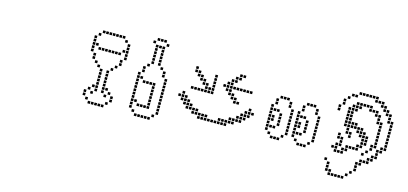

<svg xmlns="http://www.w3.org/2000/svg" viewBox="-74 -1250 4254 2001"><g transform="rotate(15 2053.5 -250.0)"><path d="M897.1 111.4V138.6H924.3V111.4ZM932.9 111.4V138.6H960V111.4ZM968.6 111.4V138.6H995.7V111.4ZM1004.3 111.4V138.6H1031.4V111.4ZM1040 111.4V138.6H1067.1V111.4ZM1075.7 75.7V102.9H1102.9V75.7ZM1111.4 40V67.1H1138.6V40ZM1111.4 4.3V31.4H1138.6V4.3ZM861.4 75.7V102.9H888.6V75.7ZM825.7 40V67.1H852.9V40ZM825.7 4.3V31.4H852.9V4.3ZM1040 4.3V31.4H1067.1V4.3ZM897.1 4.3V31.4H924.3V4.3ZM861.4 -31.4V-4.3H888.6V-31.4ZM897.1 -67.1V-40H924.3V-67.1ZM932.9 -67.1V-40H960V-67.1ZM932.9 -31.4V-4.3H960V-31.4ZM932.9 -102.9V-75.7H960V-102.9ZM932.9 -138.6V-111.4H960V-138.6ZM932.9 -174.3V-147.1H960V-174.3ZM932.9 -210V-182.9H960V-210ZM932.9 -245.7V-218.6H960V-245.7ZM1004.3 -245.7V-218.6H1031.4V-245.7ZM1004.3 -210V-182.9H1031.4V-210ZM1004.3 -174.3V-147.1H1031.4V-174.3ZM1004.3 -138.6V-111.4H1031.4V-138.6ZM1004.3 -102.9V-75.7H1031.4V-102.9ZM1004.3 -67.1V-40H1031.4V-67.1ZM1004.3 -31.4V-4.3H1031.4V-31.4ZM1040 -67.1V-40H1067.1V-67.1ZM1075.7 -31.4V-4.3H1102.9V-31.4ZM1040 -281.4V-254.3H1067.1V-281.4ZM1075.7 -317.1V-290H1102.9V-317.1ZM1111.4 -352.9V-325.7H1138.6V-352.9ZM1111.4 -388.6V-361.4H1138.6V-388.6ZM1147.1 -424.3V-397.1H1174.3V-424.3ZM1147.1 -460V-432.9H1174.3V-460ZM1147.1 -495.7V-468.6H1174.3V-495.7ZM1147.1 -531.4V-504.3H1174.3V-531.4ZM1147.1 -567.1V-540H1174.3V-567.1ZM897.1 -281.4V-254.3H924.3V-281.4ZM861.4 -317.1V-290H888.6V-317.1ZM825.7 -352.9V-325.7H852.9V-352.9ZM825.7 -388.6V-361.4H852.9V-388.6ZM790 -424.3V-397.1H817.1V-424.3ZM790 -460V-432.9H817.1V-460ZM790 -495.7V-468.6H817.1V-495.7ZM790 -531.4V-504.3H817.1V-531.4ZM790 -567.1V-540H817.1V-567.1ZM825.7 -602.9V-575.7H852.9V-602.9ZM825.7 -495.7V-468.6H852.9V-495.7ZM861.4 -460V-432.9H888.6V-460ZM897.1 -460V-432.9H924.3V-460ZM932.9 -460V-432.9H960V-460ZM968.6 -460V-432.9H995.7V-460ZM1004.3 -460V-432.9H1031.4V-460ZM1040 -460V-432.9H1067.1V-460ZM1075.7 -460V-432.9H1102.9V-460ZM1111.4 -495.7V-468.6H1138.6V-495.7ZM1111.4 -602.9V-575.7H1138.6V-602.9ZM1075.7 -638.6V-611.4H1102.9V-638.6ZM1040 -638.6V-611.4H1067.1V-638.6ZM1004.3 -638.6V-611.4H1031.4V-638.6ZM968.6 -638.6V-611.4H995.7V-638.6ZM932.9 -638.6V-611.4H960V-638.6ZM897.1 -638.6V-611.4H924.3V-638.6ZM861.4 -638.6V-611.4H888.6V-638.6Z M1540 111.4V138.6H1567.1V111.4ZM1504.3 111.4V138.6H1531.4V111.4ZM1468.6 111.4V138.6H1495.7V111.4ZM1432.9 111.4V138.6H1460V111.4ZM1397.1 111.4V138.6H1424.3V111.4ZM1575.7 75.7V102.9H1602.9V75.7ZM1611.4 40V67.1H1638.6V40ZM1611.4 4.3V31.4H1638.6V4.3ZM1611.4 -31.4V-4.3H1638.6V-31.4ZM1611.4 -102.9V-75.7H1638.6V-102.9ZM1611.4 -138.6V-111.4H1638.6V-138.6ZM1611.4 -174.3V-147.1H1638.6V-174.3ZM1611.4 -210V-182.9H1638.6V-210ZM1611.4 -245.7V-218.6H1638.6V-245.7ZM1611.4 -281.4V-254.3H1638.6V-281.4ZM1611.4 -67.1V-40H1638.6V-67.1ZM1361.4 75.7V102.9H1388.6V75.7ZM1325.7 40V67.1H1352.9V40ZM1325.7 4.3V31.4H1352.9V4.3ZM1325.7 -31.4V-4.3H1352.9V-31.4ZM1325.7 -67.1V-40H1352.9V-67.1ZM1325.7 -102.9V-75.7H1352.9V-102.9ZM1325.7 -138.6V-111.4H1352.9V-138.6ZM1325.7 -174.3V-147.1H1352.9V-174.3ZM1325.7 -210V-182.9H1352.9V-210ZM1325.7 -245.7V-218.6H1352.9V-245.7ZM1325.7 -281.4V-254.3H1352.9V-281.4ZM1611.4 -317.1V-290H1638.6V-317.1ZM1325.7 -317.1V-290H1352.9V-317.1ZM1361.4 -281.4V-254.3H1388.6V-281.4ZM1397.1 -245.7V-218.6H1424.3V-245.7ZM1432.9 -245.7V-218.6H1460V-245.7ZM1468.6 -245.7V-218.6H1495.7V-245.7ZM1504.3 -245.7V-218.6H1531.4V-245.7ZM1504.3 -210V-182.9H1531.4V-210ZM1504.3 -174.3V-147.1H1531.4V-174.3ZM1504.3 -138.6V-111.4H1531.4V-138.6ZM1504.3 -102.9V-75.7H1531.4V-102.9ZM1504.3 -67.1V-40H1531.4V-67.1ZM1504.3 -31.4V-4.3H1531.4V-31.4ZM1504.3 4.3V31.4H1531.4V4.3ZM1468.6 4.3V31.4H1495.7V4.3ZM1432.9 4.3V31.4H1460V4.3ZM1397.1 4.3V31.4H1424.3V4.3ZM1361.4 -31.4V-4.3H1388.6V-31.4ZM1361.4 -352.9V-325.7H1388.6V-352.9ZM1361.4 -388.6V-361.4H1388.6V-388.6ZM1397.1 -424.3V-397.1H1424.3V-424.3ZM1432.9 -460V-432.9H1460V-460ZM1432.9 -495.7V-468.6H1460V-495.7ZM1432.9 -531.4V-504.3H1460V-531.4ZM1432.9 -567.1V-540H1460V-567.1ZM1432.9 -602.9V-575.7H1460V-602.9ZM1432.9 -638.6V-611.4H1460V-638.6ZM1468.6 -638.6V-611.4H1495.7V-638.6ZM1504.3 -638.6V-611.4H1531.4V-638.6ZM1504.3 -602.9V-575.7H1531.4V-602.9ZM1504.3 -567.1V-540H1531.4V-567.1ZM1504.3 -531.4V-504.3H1531.4V-531.4ZM1504.3 -495.7V-468.6H1531.4V-495.7ZM1504.3 -460V-432.9H1531.4V-460ZM1540 -424.3V-397.1H1567.1V-424.3ZM1575.7 -388.6V-361.4H1602.9V-388.6ZM1575.7 -352.9V-325.7H1602.9V-352.9ZM1540 -674.3V-647.1H1567.1V-674.3ZM1397.1 -674.3V-647.1H1424.3V-674.3ZM1432.9 -710V-682.9H1460V-710ZM1468.6 -710V-682.9H1495.7V-710ZM1504.3 -710V-682.9H1531.4V-710Z M1897.1 -531.4V-504.3H1924.3V-531.4ZM2111.4 -31.4V-4.3H2138.6V-31.4ZM2147.1 -31.4V-4.3H2174.3V-31.4ZM2182.9 -31.4V-4.3H2210V-31.4ZM2218.6 -31.4V-4.3H2245.7V-31.4ZM2254.3 -31.4V-4.3H2281.4V-31.4ZM2075.7 -31.4V-4.3H2102.9V-31.4ZM2075.7 -67.1V-40H2102.9V-67.1ZM2040 -67.1V-40H2067.1V-67.1ZM2004.3 -67.1V-40H2031.4V-67.1ZM1968.6 -67.1V-40H1995.7V-67.1ZM1968.6 -102.9V-75.7H1995.7V-102.9ZM1932.9 -102.9V-75.7H1960V-102.9ZM1897.1 -138.6V-111.4H1924.3V-138.6ZM1861.4 -138.6V-111.4H1888.6V-138.6ZM1861.4 -174.3V-147.1H1888.6V-174.3ZM1825.7 -174.3V-147.1H1852.9V-174.3ZM1825.7 -210V-182.9H1852.9V-210ZM1790 -210V-182.9H1817.1V-210ZM1825.7 -245.7V-218.6H1852.9V-245.7ZM1897.1 -102.9V-75.7H1924.3V-102.9ZM1932.9 -138.6V-111.4H1960V-138.6ZM1897.1 -174.3V-147.1H1924.3V-174.3ZM1861.4 -210V-182.9H1888.6V-210ZM2111.4 -67.1V-40H2138.6V-67.1ZM2254.3 -67.1V-40H2281.4V-67.1ZM2040 -31.4V-4.3H2067.1V-31.4ZM2290 -31.4V-4.3H2317.1V-31.4ZM2325.7 -31.4V-4.3H2352.9V-31.4ZM2290 -67.1V-40H2317.1V-67.1ZM2325.7 -67.1V-40H2352.9V-67.1ZM2361.4 -67.1V-40H2388.6V-67.1ZM2397.1 -67.1V-40H2424.3V-67.1ZM2397.1 -102.9V-75.7H2424.3V-102.9ZM2432.9 -102.9V-75.7H2460V-102.9ZM2468.6 -102.9V-75.7H2495.7V-102.9ZM2004.3 -102.9V-75.7H2031.4V-102.9ZM2361.4 -102.9V-75.7H2388.6V-102.9ZM2432.9 -138.6V-111.4H2460V-138.6ZM2468.6 -138.6V-111.4H2495.7V-138.6ZM2504.3 -138.6V-111.4H2531.4V-138.6ZM2468.6 -174.3V-147.1H2495.7V-174.3ZM2504.3 -174.3V-147.1H2531.4V-174.3ZM2504.3 -210V-182.9H2531.4V-210ZM2540 -210V-182.9H2567.1V-210ZM2540 -174.3V-147.1H2567.1V-174.3ZM2540 -245.7V-218.6H2567.1V-245.7ZM2575.7 -210V-182.9H2602.9V-210ZM1932.9 -495.7V-468.6H1960V-495.7ZM1968.6 -460V-432.9H1995.7V-460ZM2004.3 -424.3V-397.1H2031.4V-424.3ZM2040 -388.6V-361.4H2067.1V-388.6ZM2075.7 -352.9V-325.7H2102.9V-352.9ZM2111.4 -317.1V-290H2138.6V-317.1ZM2111.4 -352.9V-325.7H2138.6V-352.9ZM2111.4 -388.6V-361.4H2138.6V-388.6ZM2111.4 -424.3V-397.1H2138.6V-424.3ZM2111.4 -460V-432.9H2138.6V-460ZM2111.4 -495.7V-468.6H2138.6V-495.7ZM2075.7 -317.1V-290H2102.9V-317.1ZM2040 -317.1V-290H2067.1V-317.1ZM2004.3 -317.1V-290H2031.4V-317.1ZM1968.6 -317.1V-290H1995.7V-317.1ZM1932.9 -317.1V-290H1960V-317.1ZM1897.1 -317.1V-290H1924.3V-317.1ZM2040 -352.9V-325.7H2067.1V-352.9ZM2004.3 -388.6V-361.4H2031.4V-388.6ZM1968.6 -424.3V-397.1H1995.7V-424.3ZM1932.9 -460V-432.9H1960V-460ZM1897.1 -495.7V-468.6H1924.3V-495.7ZM2254.3 -424.3V-397.1H2281.4V-424.3ZM2325.7 -424.3V-397.1H2352.9V-424.3ZM2361.4 -424.3V-397.1H2388.6V-424.3ZM2397.1 -424.3V-397.1H2424.3V-424.3ZM2432.9 -424.3V-397.1H2460V-424.3ZM2468.6 -424.3V-397.1H2495.7V-424.3ZM2504.3 -424.3V-397.1H2531.4V-424.3ZM2254.3 -388.6V-361.4H2281.4V-388.6ZM2325.7 -352.9V-325.7H2352.9V-352.9ZM2290 -352.9V-325.7H2317.1V-352.9ZM2361.4 -317.1V-290H2388.6V-317.1ZM2325.7 -317.1V-290H2352.9V-317.1ZM2218.6 -424.3V-397.1H2245.7V-424.3ZM2254.3 -460V-432.9H2281.4V-460ZM2290 -495.7V-468.6H2317.1V-495.7ZM2325.7 -495.7V-468.6H2352.9V-495.7ZM2325.7 -531.4V-504.3H2352.9V-531.4ZM2361.4 -531.4V-504.3H2388.6V-531.4ZM2290 -424.3V-397.1H2317.1V-424.3ZM2290 -460V-432.9H2317.1V-460ZM2290 -388.6V-361.4H2317.1V-388.6ZM2361.4 -567.1V-540H2388.6V-567.1ZM2361.4 -281.4V-254.3H2388.6V-281.4ZM2397.1 -281.4V-254.3H2424.3V-281.4ZM2397.1 -567.1V-540H2424.3V-567.1Z M2861.4 -31.4V-4.3H2888.6V-31.4ZM2897.1 -31.4V-4.3H2924.3V-31.4ZM2754.3 -138.6V-111.4H2781.4V-138.6ZM2754.3 -174.3V-147.1H2781.4V-174.3ZM2754.3 -210V-182.9H2781.4V-210ZM2754.3 -245.7V-218.6H2781.4V-245.7ZM2754.3 -281.4V-254.3H2781.4V-281.4ZM2754.3 -317.1V-290H2781.4V-317.1ZM2825.7 -31.4V-4.3H2852.9V-31.4ZM2790 -67.1V-40H2817.1V-67.1ZM2754.3 -102.9V-75.7H2781.4V-102.9ZM2932.9 -67.1V-40H2960V-67.1ZM2968.6 -102.9V-75.7H2995.7V-102.9ZM2754.3 -352.9V-325.7H2781.4V-352.9ZM2790 -388.6V-361.4H2817.1V-388.6ZM2790 -424.3V-397.1H2817.1V-424.3ZM2825.7 -460V-432.9H2852.9V-460ZM2861.4 -460V-432.9H2888.6V-460ZM2897.1 -460V-432.9H2924.3V-460ZM2932.9 -424.3V-397.1H2960V-424.3ZM2790 -317.1V-290H2817.1V-317.1ZM2825.7 -317.1V-290H2852.9V-317.1ZM2861.4 -281.4V-254.3H2888.6V-281.4ZM2861.4 -174.3V-147.1H2888.6V-174.3ZM2825.7 -138.6V-111.4H2852.9V-138.6ZM2790 -138.6V-111.4H2817.1V-138.6ZM2790 -245.7V-218.6H2817.1V-245.7ZM2790 -210V-182.9H2817.1V-210ZM3147.1 -31.4V-4.3H3174.3V-31.4ZM3182.9 -31.4V-4.3H3210V-31.4ZM3040 -138.6V-111.4H3067.1V-138.6ZM3040 -174.3V-147.1H3067.1V-174.3ZM3040 -210V-182.9H3067.1V-210ZM3040 -245.7V-218.6H3067.1V-245.7ZM3040 -281.4V-254.3H3067.1V-281.4ZM3040 -317.1V-290H3067.1V-317.1ZM3111.4 -31.4V-4.3H3138.6V-31.4ZM3075.7 -67.1V-40H3102.9V-67.1ZM3040 -102.9V-75.7H3067.1V-102.9ZM3218.6 -67.1V-40H3245.7V-67.1ZM3040 -352.9V-325.7H3067.1V-352.9ZM3075.7 -388.6V-361.4H3102.9V-388.6ZM3075.7 -424.3V-397.1H3102.9V-424.3ZM3111.4 -460V-432.9H3138.6V-460ZM3147.1 -460V-432.9H3174.3V-460ZM3182.9 -460V-432.9H3210V-460ZM3218.6 -424.3V-397.1H3245.7V-424.3ZM3075.7 -317.1V-290H3102.9V-317.1ZM3111.4 -317.1V-290H3138.6V-317.1ZM3147.1 -281.4V-254.3H3174.3V-281.4ZM3147.1 -174.3V-147.1H3174.3V-174.3ZM3111.4 -138.6V-111.4H3138.6V-138.6ZM3075.7 -138.6V-111.4H3102.9V-138.6ZM3075.7 -245.7V-218.6H3102.9V-245.7ZM3075.7 -210V-182.9H3102.9V-210ZM2861.4 -245.7V-218.6H2888.6V-245.7ZM2861.4 -210V-182.9H2888.6V-210ZM3147.1 -245.7V-218.6H3174.3V-245.7ZM3147.1 -210V-182.9H3174.3V-210ZM2932.9 -388.6V-361.4H2960V-388.6ZM2968.6 -352.9V-325.7H2995.7V-352.9ZM2968.6 -317.1V-290H2995.7V-317.1ZM2968.6 -281.4V-254.3H2995.7V-281.4ZM2968.6 -245.7V-218.6H2995.7V-245.7ZM2968.6 -210V-182.9H2995.7V-210ZM2968.6 -174.3V-147.1H2995.7V-174.3ZM2968.6 -138.6V-111.4H2995.7V-138.6ZM3218.6 -388.6V-361.4H3245.7V-388.6ZM3254.3 -352.9V-325.7H3281.4V-352.9ZM3254.3 -317.1V-290H3281.4V-317.1ZM3254.3 -281.4V-254.3H3281.4V-281.4ZM3254.3 -210V-182.9H3281.4V-210ZM3254.3 -174.3V-147.1H3281.4V-174.3ZM3254.3 -138.6V-111.4H3281.4V-138.6ZM3254.3 -245.7V-218.6H3281.4V-245.7ZM3254.3 -102.9V-75.7H3281.4V-102.9Z M3432.9 40V67.1H3460V40ZM3468.6 75.7V102.9H3495.7V75.7ZM3468.6 111.4V138.6H3495.7V111.4ZM3468.6 147.1V174.3H3495.7V147.1ZM3504.3 147.1V174.3H3531.4V147.1ZM3504.3 182.9V210H3531.4V182.9ZM3575.7 182.9V210H3602.9V182.9ZM3611.4 182.9V210H3638.6V182.9ZM3647.1 182.9V210H3674.3V182.9ZM3540 182.9V210H3567.1V182.9ZM3682.9 147.1V174.3H3710V147.1ZM3718.6 111.4V138.6H3745.7V111.4ZM3754.3 75.7V102.9H3781.4V75.7ZM3754.3 40V67.1H3781.4V40ZM3754.3 4.3V31.4H3781.4V4.3ZM3790 4.3V31.4H3817.1V4.3ZM3790 -31.4V-4.3H3817.1V-31.4ZM3825.7 -31.4V-4.3H3852.9V-31.4ZM3861.4 -31.4V-4.3H3888.6V-31.4ZM3861.4 -67.1V-40H3888.6V-67.1ZM3897.1 -67.1V-40H3924.3V-67.1ZM3897.1 -102.9V-75.7H3924.3V-102.9ZM3932.9 -102.9V-75.7H3960V-102.9ZM3932.9 -138.6V-111.4H3960V-138.6ZM3932.9 -174.3V-147.1H3960V-174.3ZM3968.6 -174.3V-147.1H3995.7V-174.3ZM3968.6 -210V-182.9H3995.7V-210ZM4004.3 -210V-182.9H4031.4V-210ZM4004.3 -245.7V-218.6H4031.4V-245.7ZM4004.3 -281.4V-254.3H4031.4V-281.4ZM4004.3 -317.1V-290H4031.4V-317.1ZM4004.3 -352.9V-325.7H4031.4V-352.9ZM4004.3 -388.6V-361.4H4031.4V-388.6ZM4004.3 -424.3V-397.1H4031.4V-424.3ZM4004.3 -460V-432.9H4031.4V-460ZM4004.3 -495.7V-468.6H4031.4V-495.7ZM3968.6 -495.7V-468.6H3995.7V-495.7ZM3968.6 -531.4V-504.3H3995.7V-531.4ZM3968.6 -567.1V-540H3995.7V-567.1ZM3932.9 -567.1V-540H3960V-567.1ZM3932.9 -602.9V-575.7H3960V-602.9ZM3897.1 -602.9V-575.7H3924.3V-602.9ZM3897.1 -638.6V-611.4H3924.3V-638.6ZM3861.4 -638.6V-611.4H3888.6V-638.6ZM3861.4 -674.3V-647.1H3888.6V-674.3ZM3825.7 -674.3V-647.1H3852.9V-674.3ZM3790 -674.3V-647.1H3817.1V-674.3ZM3790 -710V-682.9H3817.1V-710ZM3754.3 -710V-682.9H3781.4V-710ZM3718.6 -710V-682.9H3745.7V-710ZM3682.9 -710V-682.9H3710V-710ZM3647.1 -710V-682.9H3674.3V-710ZM3611.4 -710V-682.9H3638.6V-710ZM3575.7 -674.3V-647.1H3602.9V-674.3ZM3540 -674.3V-647.1H3567.1V-674.3ZM3504.3 -638.6V-611.4H3531.4V-638.6ZM3468.6 -602.9V-575.7H3495.7V-602.9ZM3468.6 -567.1V-540H3495.7V-567.1ZM3432.9 -531.4V-504.3H3460V-531.4ZM3432.9 -495.7V-468.6H3460V-495.7ZM3504.3 -245.7V-218.6H3531.4V-245.7ZM3504.3 -210V-182.9H3531.4V-210ZM3540 -210V-182.9H3567.1V-210ZM3540 -174.3V-147.1H3567.1V-174.3ZM3540 -138.6V-111.4H3567.1V-138.6ZM3504.3 -138.6V-111.4H3531.4V-138.6ZM3504.3 -102.9V-75.7H3531.4V-102.9ZM3468.6 -102.9V-75.7H3495.7V-102.9ZM3504.3 -67.1V-40H3531.4V-67.1ZM3540 -67.1V-40H3567.1V-67.1ZM3575.7 -67.1V-40H3602.9V-67.1ZM3575.7 -102.9V-75.7H3602.9V-102.9ZM3611.4 -102.9V-75.7H3638.6V-102.9ZM3611.4 -138.6V-111.4H3638.6V-138.6ZM3647.1 -138.6V-111.4H3674.3V-138.6ZM3682.9 -138.6V-111.4H3710V-138.6ZM3718.6 -138.6V-111.4H3745.7V-138.6ZM3718.6 -174.3V-147.1H3745.7V-174.3ZM3754.3 -174.3V-147.1H3781.4V-174.3ZM3754.3 -210V-182.9H3781.4V-210ZM3790 -210V-182.9H3817.1V-210ZM3790 -245.7V-218.6H3817.1V-245.7ZM3790 -281.4V-254.3H3817.1V-281.4ZM3754.3 -245.7V-218.6H3781.4V-245.7ZM3754.3 -281.4V-254.3H3781.4V-281.4ZM3754.3 -317.1V-290H3781.4V-317.1ZM3718.6 -352.9V-325.7H3745.7V-352.9ZM3718.6 -317.1V-290H3745.7V-317.1ZM3718.6 -281.4V-254.3H3745.7V-281.4ZM3682.9 -317.1V-290H3710V-317.1ZM3682.9 -352.9V-325.7H3710V-352.9ZM3647.1 -352.9V-325.7H3674.3V-352.9ZM3647.1 -388.6V-361.4H3674.3V-388.6ZM3611.4 -352.9V-325.7H3638.6V-352.9ZM3611.4 -388.6V-361.4H3638.6V-388.6ZM3575.7 -388.6V-361.4H3602.9V-388.6ZM3575.7 -352.9V-325.7H3602.9V-352.9ZM3575.7 -317.1V-290H3602.9V-317.1ZM3575.7 -281.4V-254.3H3602.9V-281.4ZM3611.4 -281.4V-254.3H3638.6V-281.4ZM3611.4 -245.7V-218.6H3638.6V-245.7ZM3540 -352.9V-325.7H3567.1V-352.9ZM3540 -388.6V-361.4H3567.1V-388.6ZM3540 -424.3V-397.1H3567.1V-424.3ZM3540 -460V-432.9H3567.1V-460ZM3540 -495.7V-468.6H3567.1V-495.7ZM3540 -531.4V-504.3H3567.1V-531.4ZM3575.7 -531.4V-504.3H3602.9V-531.4ZM3611.4 -531.4V-504.3H3638.6V-531.4ZM3575.7 -495.7V-468.6H3602.9V-495.7ZM3575.7 -460V-432.9H3602.9V-460ZM3575.7 -424.3V-397.1H3602.9V-424.3ZM3575.7 -567.1V-540H3602.9V-567.1ZM3611.4 -567.1V-540H3638.6V-567.1ZM3647.1 -567.1V-540H3674.3V-567.1ZM3611.4 -602.9V-575.7H3638.6V-602.9ZM3647.1 -602.9V-575.7H3674.3V-602.9ZM3682.9 -602.9V-575.7H3710V-602.9ZM3718.6 -602.9V-575.7H3745.7V-602.9ZM3754.3 -602.9V-575.7H3781.4V-602.9ZM3754.3 -567.1V-540H3781.4V-567.1ZM3790 -567.1V-540H3817.1V-567.1ZM3825.7 -567.1V-540H3852.9V-567.1ZM3825.7 -531.4V-504.3H3852.9V-531.4ZM3861.4 -531.4V-504.3H3888.6V-531.4ZM3861.4 -495.7V-468.6H3888.6V-495.7ZM3861.4 -460V-432.9H3888.6V-460ZM3897.1 -460V-432.9H3924.3V-460ZM3897.1 -424.3V-397.1H3924.3V-424.3ZM3897.1 -388.6V-361.4H3924.3V-388.6ZM3897.1 -352.9V-325.7H3924.3V-352.9ZM3897.1 -317.1V-290H3924.3V-317.1ZM3897.1 -281.4V-254.3H3924.3V-281.4ZM3897.1 -245.7V-218.6H3924.3V-245.7ZM3897.1 -210V-182.9H3924.3V-210ZM3861.4 -174.3V-147.1H3888.6V-174.3ZM3861.4 -210V-182.9H3888.6V-210ZM3825.7 -138.6V-111.4H3852.9V-138.6ZM3790 -102.9V-75.7H3817.1V-102.9Z"/></g></svg>

Font: Gossip Icons Med Square
Style: Regular
Weight: 400
Designer: Deborah Khodanovich
Version: Version 1.001;Glyphs 3.3.1 (3343)